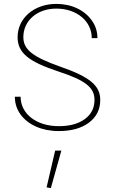

<svg xmlns="http://www.w3.org/2000/svg" viewBox="-20 -675 596 996"><path d="M57.1 -173.3C57.1 -138.7 66.9 -108.4 86.4 -81.5C125.5 -27.8 196.8 4.9 284.7 4.9C350.6 4.9 403.3 -9.8 441.9 -39.1C480.5 -68.4 500 -107.4 500 -156.7C500 -230.5 447.3 -275.4 293 -329.1C149.4 -379.9 101.1 -418 101.1 -482.4C101.1 -567.9 172.9 -630.4 272 -630.4C377.9 -630.4 456.1 -565.4 456.1 -477.1H485.4C485.4 -510.7 476.1 -541 457 -567.9C419.4 -621.6 352.5 -654.8 272 -654.8C157.7 -654.8 71.3 -581.1 71.3 -482.4C71.3 -401.9 126 -356 282.7 -304.2C423.8 -258.3 470.2 -220.7 470.2 -156.7C470.2 -115.2 453.6 -82 420.4 -57.6C386.7 -32.7 341.8 -20.5 284.7 -20.5C169.4 -20.5 86.9 -84 86.9 -173.3ZM221.7 296.9 243.7 300.8 298.3 106.4H266.1Z"/></svg>

Font: Estedad Thin
Style: Regular
Weight: 100
Designer: Amin Abedi
Version: Version 7.3